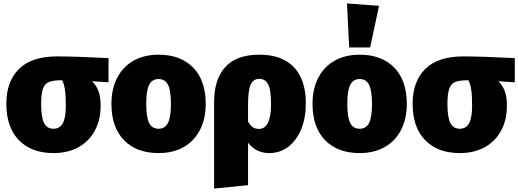

<svg xmlns="http://www.w3.org/2000/svg" viewBox="-20 -873 3023 1120"><path d="M613 -393 517 -399Q543 -374 555 -340Q567 -306 567 -256Q567 -174 533.5 -111.5Q500 -49 438 -14.5Q376 20 292 20Q164 20 90.5 -55Q17 -130 17 -268Q17 -398 91 -471Q165 -544 313 -544Q419 -544 613 -534ZM364 -256Q364 -317 358.5 -352Q353 -387 342 -405Q292 -405 267 -395.5Q242 -386 231 -356.5Q220 -327 220 -267Q220 -189 237 -155.5Q254 -122 292 -122Q329 -122 346.5 -154.5Q364 -187 364 -256Z M1180 -266Q1180 -180 1146.5 -115Q1113 -50 1051 -15Q989 20 905 20Q777 20 703.5 -55Q630 -130 630 -268Q630 -354 663.5 -419Q697 -484 759 -519Q821 -554 905 -554Q1033 -554 1106.5 -479Q1180 -404 1180 -266ZM833 -268Q833 -189 850 -155.5Q867 -122 905 -122Q943 -122 960 -156Q977 -190 977 -266Q977 -345 960 -378.5Q943 -412 905 -412Q867 -412 850 -378Q833 -344 833 -268Z M1764 -269Q1764 -186 1737.5 -120.5Q1711 -55 1662.5 -17.5Q1614 20 1551 20Q1514 20 1483.5 6Q1453 -8 1427 -40V207L1229 227V-277Q1229 -411 1294.5 -482.5Q1360 -554 1493 -554Q1624 -554 1694 -481.5Q1764 -409 1764 -269ZM1561 -266Q1561 -352 1543.5 -382.5Q1526 -413 1493 -413Q1457 -413 1442 -379Q1427 -345 1427 -263V-164Q1440 -140 1455 -130.5Q1470 -121 1490 -121Q1561 -121 1561 -266Z M2353 -266Q2353 -180 2319.5 -115Q2286 -50 2224 -15Q2162 20 2078 20Q1950 20 1876.5 -55Q1803 -130 1803 -268Q1803 -354 1836.5 -419Q1870 -484 1932 -519Q1994 -554 2078 -554Q2206 -554 2279.5 -479Q2353 -404 2353 -266ZM2006 -268Q2006 -189 2023 -155.5Q2040 -122 2078 -122Q2116 -122 2133 -156Q2150 -190 2150 -266Q2150 -345 2133 -378.5Q2116 -412 2078 -412Q2040 -412 2023 -378Q2006 -344 2006 -268ZM2004 -853 2191 -839 2139 -596H2017Z M2983 -393 2887 -399Q2913 -374 2925 -340Q2937 -306 2937 -256Q2937 -174 2903.5 -111.5Q2870 -49 2808 -14.5Q2746 20 2662 20Q2534 20 2460.5 -55Q2387 -130 2387 -268Q2387 -398 2461 -471Q2535 -544 2683 -544Q2789 -544 2983 -534ZM2734 -256Q2734 -317 2728.5 -352Q2723 -387 2712 -405Q2662 -405 2637 -395.5Q2612 -386 2601 -356.5Q2590 -327 2590 -267Q2590 -189 2607 -155.5Q2624 -122 2662 -122Q2699 -122 2716.5 -154.5Q2734 -187 2734 -256Z"/></svg>

Font: Fira Sans Black
Style: Regular
Weight: 900
Designer: Carrois Corporate & Edenspiekermann AG
Foundry: Carrois Corporate GbR & Edenspiekermann AG
Version: Version 4.203